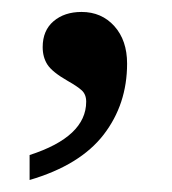

<svg xmlns="http://www.w3.org/2000/svg" viewBox="-20 -149 290 323"><path d="M29.8 111.8Q125 81.1 125 22Q125 9.8 117.4 2.9Q109.9 -3.9 94.2 -12.7Q67.9 -27.8 59.8 -40.3Q51.8 -52.7 51.8 -69.8Q51.8 -97.7 70.1 -113.3Q88.4 -128.9 117.2 -128.9Q150.9 -128.9 172.4 -105Q193.8 -81.1 193.8 -42Q193.8 26.4 154.3 77.6Q114.7 128.9 29.8 153.8Z"/></svg>

Font: Noto Serif Bengali
Style: Regular
Weight: 400
Designer: Indian Type Foundry
Foundry: Monotype Imaging Inc.
Version: Version 1.01 uh